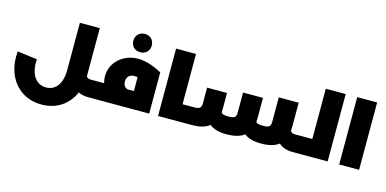

<svg xmlns="http://www.w3.org/2000/svg" viewBox="-90 -1357 4215 2095"><g transform="rotate(15 2017.5 -309.5)"><path d="M947 -193H891C868 -193 851 -201 842 -217V-226V-761H617V-226C617 -72 548 16 441 16C335 16 265 -72 265 -223C265 -233 266 -244 267 -255L43 -284C41 -263 40 -243 40 -223C40 13 187 209 441 209C618 209 743 114 802 -24C834 -8 872 0 917 0H947C958 0 967 -38 967 -98C967 -155 958 -193 947 -193Z M1335 -621C1396 -621 1439 -663 1439 -724C1439 -785 1396 -828 1335 -828C1274 -828 1231 -785 1231 -724C1231 -663 1274 -621 1335 -621ZM1335 -547C1166 -547 1032 -427 1032 -269C1032 -243 1036 -217 1043 -193H947C936 -193 927 -155 927 -98C927 -38 936 0 947 0H1604V-466C1502 -520 1415 -547 1335 -547ZM1257 -270C1257 -320 1289 -354 1338 -354C1353 -354 1365 -354 1379 -351V-194H1309C1277 -202 1257 -231 1257 -270Z M2032 -193H1929V-761H1704V0H2032C2043 0 2052 -38 2052 -98C2052 -155 2043 -193 2032 -193Z M3312 -193H3196C3172 -193 3156 -201 3147 -218C3148 -232 3149 -248 3149 -264V-537H2924V-265C2924 -206 2907 -193 2835 -193C2791 -193 2768 -198 2757 -215C2758 -231 2759 -247 2759 -264V-487H2534V-265C2534 -206 2517 -193 2445 -193C2397 -193 2374 -199 2364 -220C2365 -234 2366 -249 2366 -264V-437H2141V-265C2141 -209 2125 -193 2059 -193H2032C2021 -193 2012 -155 2012 -98C2012 -38 2021 0 2032 0H2088C2174 0 2239 -18 2284 -54C2326 -18 2388 0 2477 0C2564 0 2630 -18 2676 -53C2717 -18 2779 0 2867 0C2954 0 3020 -18 3066 -53C3103 -19 3154 0 3222 0H3312C3323 0 3332 -38 3332 -98C3332 -155 3323 -193 3312 -193Z M3395 -761V-193H3312C3301 -193 3292 -155 3292 -98C3292 -38 3301 0 3312 0H3620V-761Z M3750 0H3975V-761H3750Z"/></g></svg>

Font: Montserrat-Arabic Black
Style: Regular
Weight: 900
Designer: Mohamed Gaber
Foundry: Kief Type Foundry
Version: Version 5.008;PS 005.008;hotconv 1.0.88;makeotf.lib2.5.64775